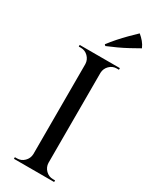

<svg xmlns="http://www.w3.org/2000/svg" viewBox="-232 -968 818 1022"><g transform="rotate(30 177.0 -456.5)"><path d="M224 -700V0H131V-700ZM134 -73V0H54V-10Q54 -10 60.5 -10Q67 -10 67 -10Q93 -10 111.5 -28.5Q130 -47 131 -73ZM134 -627H131Q130 -653 111.5 -671.5Q93 -690 67 -690Q67 -690 60.5 -690Q54 -690 54 -690V-700H134ZM221 -73H224Q225 -47 243.5 -28.5Q262 -10 288 -10Q288 -10 294 -10Q300 -10 301 -10V0H221ZM221 -627V-700H301V-690Q300 -690 294 -690Q288 -690 288 -690Q262 -690 243.5 -671.5Q225 -653 224 -627ZM168 -770Q187 -795 209.5 -820.5Q232 -846 255.5 -869.5Q279 -893 300 -913Q316 -900 329 -884.5Q342 -869 350 -850Q322 -834 292.5 -818Q263 -802 233.5 -788.5Q204 -775 175 -763Z"/></g></svg>

Font: Cinzel Medium
Style: Regular
Weight: 500
Designer: Natanael Gama
Version: Version 2.000